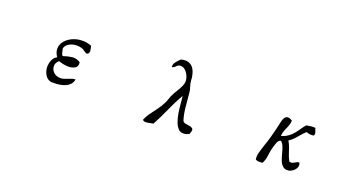

<svg xmlns="http://www.w3.org/2000/svg" viewBox="-41 -1155 3082 1659"><g transform="rotate(20 1500.0 -325.5)"><path d="M644 -405Q632 -396 622 -401Q612 -406 602 -413Q597 -417 591.5 -421Q586 -425 580 -427Q549 -438 515 -435Q481 -432 455 -416Q429 -400 421 -371Q425 -354 428.5 -336Q432 -318 443 -308Q485 -322 523 -327Q561 -332 599 -308Q605 -270 581 -255Q557 -240 522 -239Q497 -239 472.5 -244Q448 -249 429 -256Q399 -231 401 -197Q402 -171 422 -149Q442 -127 476 -123Q499 -120 519.5 -126.5Q540 -133 559 -141Q575 -148 589.5 -152.5Q604 -157 617 -156Q610 -119 582.5 -98Q555 -77 513.5 -69Q472 -61 424 -63Q387 -71 367.5 -106Q348 -141 349 -181Q350 -213 363 -241Q376 -269 402 -282Q377 -317 377 -352Q377 -390 401.5 -421Q426 -452 466.5 -471Q507 -490 553 -491Q600 -493 644 -475Q644 -469 645.5 -464Q647 -459 648 -454Q651 -442 652 -430.5Q653 -419 644 -405Z M1713 -94Q1714 -84 1712 -78Q1710 -72 1708 -66Q1707 -63 1705.5 -59Q1704 -55 1703 -51Q1675 -36 1652 -36Q1621 -35 1601.5 -57Q1582 -79 1570 -113Q1558 -147 1551.5 -188Q1545 -229 1542 -268.5Q1539 -308 1535 -339Q1492 -266 1456.5 -185Q1421 -104 1380 -28Q1375 -27 1370 -26Q1365 -25 1359 -24Q1339 -19 1317 -16.5Q1295 -14 1283 -28Q1295 -60 1317.5 -91Q1340 -122 1366 -156.5Q1392 -191 1413 -232Q1423 -251 1429.5 -273Q1436 -295 1446 -314Q1456 -335 1472.5 -361Q1489 -387 1502.5 -415Q1516 -443 1516 -469Q1516 -485 1509 -505.5Q1502 -526 1489 -543Q1477 -560 1460.5 -569.5Q1444 -579 1424 -577Q1409 -575 1401.5 -567.5Q1394 -560 1386 -552Q1378 -544 1361 -541Q1358 -566 1374 -586.5Q1390 -607 1406 -623Q1411 -627 1413 -629Q1451 -640 1478 -632Q1505 -624 1522 -604Q1539 -583 1548 -552.5Q1557 -522 1558 -488Q1559 -463 1568.5 -436.5Q1578 -410 1580 -381Q1585 -314 1592.5 -247.5Q1600 -181 1616 -136Q1623 -126 1637 -122.5Q1651 -119 1666.5 -117.5Q1682 -116 1695 -111Q1708 -106 1713 -94Z M2717 -405Q2704 -401 2682 -403Q2660 -405 2650 -413Q2628 -394 2609 -371.5Q2590 -349 2570.5 -327.5Q2551 -306 2525 -290Q2547 -252 2560.5 -206Q2574 -160 2595 -120Q2614 -116 2626 -121Q2638 -126 2647 -132Q2655 -137 2662.5 -140.5Q2670 -144 2680 -142Q2691 -119 2681 -97.5Q2671 -76 2651.5 -62Q2632 -48 2614 -46Q2581 -42 2562 -59Q2543 -76 2532 -103Q2521 -131 2513 -163Q2505 -195 2494.5 -223Q2484 -251 2465 -265Q2444 -261 2433 -231Q2422 -201 2414 -168Q2406 -131 2402.5 -98.5Q2399 -66 2380 -31Q2362 -30 2346.5 -30.5Q2331 -31 2317 -38Q2311 -67 2321 -104Q2331 -141 2345 -182Q2351 -200 2357.5 -219Q2364 -238 2369 -257Q2376 -282 2382.5 -307Q2389 -332 2395 -357Q2401 -380 2405.5 -404Q2410 -428 2418 -447Q2426 -466 2440 -473Q2450 -478 2463 -475.5Q2476 -473 2495 -461Q2493 -430 2483 -406.5Q2473 -383 2463 -359.5Q2453 -336 2450 -305Q2477 -311 2498 -323.5Q2519 -336 2536 -352Q2562 -377 2582 -407.5Q2602 -438 2625 -465Q2629 -466 2636 -467Q2654 -470 2668.5 -471.5Q2683 -473 2707 -472Q2708 -466 2710 -461Q2712 -456 2714 -451Q2719 -440 2721.5 -429Q2724 -418 2717 -405Z"/></g></svg>

Font: Yuji Syuku
Style: Regular
Weight: 400
Designer: Kataoka Yuji
Foundry: Kinuta Font Factory
Version: Version 3.002